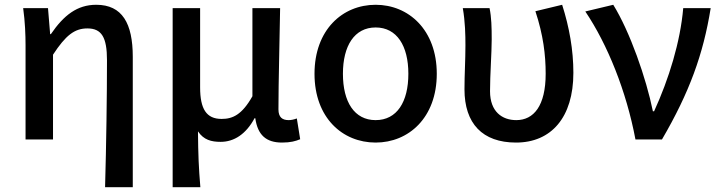

<svg xmlns="http://www.w3.org/2000/svg" viewBox="-20 -584 3017 804"><path d="M420 200H536V-346C536 -486 492 -564 383 -564C303 -564 247 -520 193 -441H190L181 -550H77C85 -492 87 -438 87 -394V0H202V-355C255 -436 292 -465 346 -465C406 -465 428 -427 428 -332C428 -183 425 23 420 200Z M703 200H819C812 117 810 66 809 -34C833 2 865 10 904 10C960 10 1010 -22 1046 -89H1049C1059 -19 1094 13 1161 13C1197 13 1218 7 1237 -1L1223 -88C1210 -83 1198 -81 1189 -81C1162 -81 1146 -93 1146 -126C1146 -246 1151 -408 1153 -550H1037V-181C993 -103 954 -86 908 -86C844 -86 818 -128 818 -218V-550H703Z M1553 13C1691 13 1809 -91 1809 -275C1809 -459 1691 -564 1553 -564C1414 -564 1297 -459 1297 -275C1297 -91 1414 13 1553 13ZM1553 -81C1464 -81 1416 -157 1416 -275C1416 -392 1464 -469 1553 -469C1642 -469 1690 -392 1690 -275C1690 -157 1642 -81 1553 -81Z M2141 13C2288 13 2381 -92 2381 -279C2381 -375 2364 -470 2334 -564L2222 -537C2255 -437 2265 -354 2265 -275C2265 -141 2215 -81 2142 -81C2083 -81 2032 -116 2032 -202C2032 -271 2039 -363 2039 -419C2039 -469 2038 -512 2030 -550H1918C1928 -492 1929 -438 1929 -394C1929 -332 1925 -271 1925 -210C1925 -67 2000 13 2141 13Z M2641 0H2752C2867 -197 2925 -357 2956 -550H2841C2829 -409 2781 -253 2719 -118H2714C2686 -256 2618 -451 2548 -564L2431 -536C2524 -398 2603 -202 2641 0Z"/></svg>

Font: Source Han Sans JP Medium
Style: Regular
Weight: 500
Designer: Ryoko NISHIZUKA 西塚涼子 (kana, bopomofo & ideographs); Paul D. Hunt (Latin, Greek & Cyrillic); Sandoll Communications 산돌커뮤니
Foundry: Adobe
Version: Version 2.002;hotconv 1.0.116;makeotfexe 2.5.65601